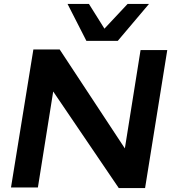

<svg xmlns="http://www.w3.org/2000/svg" viewBox="-20 -955 885 978"><path d="M36 0 150 -703H284L616 -199L696 -700H832L719 3H585L251 -489L173 0ZM739 -935 580 -747H420L324 -935H433L512 -809L630 -935Z"/></svg>

Font: Georama Extended SemiBold
Style: Italic
Weight: 600
Width: 7
Italic angle: -9°
Designer: Jean-Baptiste Levee
Foundry: Production Type
Version: Version 1.000